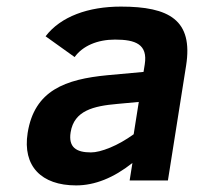

<svg xmlns="http://www.w3.org/2000/svg" viewBox="-20 -547 596 582"><path d="M346.5 -527C247.6 -527 164 -497 118.2 -437L206.2 -374C230.6 -407.9 275.2 -427 328.6 -427C391.1 -427 428.3 -412.6 418.8 -352L415.1 -329L305.5 -319C178.7 -306.8 84.3 -273.5 63.8 -144C47.9 -43.5 105.3 15 210.6 15C267.3 15 324.2 -7.7 381.4 -53L373 0H489L544.1 -348C566 -486.2 493 -527 346.5 -527ZM194.1 -146C204.5 -211.8 263.5 -225.7 335.7 -232L400.7 -238L385.2 -140C361.1 -122.7 337.3 -109.2 313.8 -99.5C290.2 -89.8 270.8 -85 255.5 -85C211.3 -85 186.9 -100.5 194.1 -146Z"/></svg>

Font: Fog Sans
Style: It
Weight: 700
Foundry: Intel Corporation
Version: Version 1.00